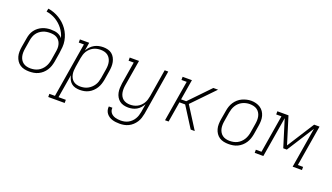

<svg xmlns="http://www.w3.org/2000/svg" viewBox="-79 -1348 3758 2173"><g transform="rotate(20 1800.0 -261.0)"><path d="M248 8Q219 8 190.5 2Q162 -4 138.5 -19.5Q115 -35 99.5 -58.5Q84 -82 76.5 -109Q69 -136 69.5 -166Q70 -196 75 -226L94 -336Q98 -362 107 -387.5Q116 -413 132.5 -435.5Q149 -458 171.5 -475.5Q194 -493 219 -503.5Q244 -514 270 -518.5Q296 -523 323 -523Q323 -523 323 -522.5Q323 -522 323 -522Q343 -522 362 -520Q381 -518 399 -511.5Q417 -505 432 -494.5Q447 -484 458 -470Q451 -500 437.5 -527Q424 -554 406 -577.5Q388 -601 365.5 -621Q343 -641 317.5 -656.5Q292 -672 262.5 -682.5Q233 -693 203 -697L210 -735Q247 -730 281.5 -717Q316 -704 346.5 -685.5Q377 -667 403.5 -642.5Q430 -618 450.5 -589Q471 -560 485 -526.5Q499 -493 505.5 -456Q512 -419 509 -380.5Q506 -342 500 -304L482 -194Q477 -167 468 -140.5Q459 -114 443 -89.5Q427 -65 405 -45.5Q383 -26 357 -13.5Q331 -1 303 3.5Q275 8 248 8ZM249 -30Q272 -30 295 -34.5Q318 -39 339 -49.5Q360 -60 378 -77Q396 -94 408.5 -114Q421 -134 428.5 -156Q436 -178 440 -201L459 -318L460 -328Q463 -349 461 -369.5Q459 -390 452 -408.5Q445 -427 432.5 -442Q420 -457 402.5 -467Q385 -477 364.5 -480.5Q344 -484 323 -484Q301 -484 279.5 -480.5Q258 -477 237.5 -468Q217 -459 198.5 -444.5Q180 -430 167 -411.5Q154 -393 146.5 -372Q139 -351 135 -329L117 -219Q113 -196 112.5 -172.5Q112 -149 117 -127Q122 -105 133.5 -86Q145 -67 163 -54Q181 -41 203.5 -35.5Q226 -30 249 -30Z M551 205V167H618L727 -492H665V-530H777L761 -432Q775 -457 795 -478Q815 -499 840 -513Q865 -527 892 -532.5Q919 -538 946 -538Q946 -538 946 -538Q946 -538 946 -538Q974 -538 1001.5 -531Q1029 -524 1049.5 -507.5Q1070 -491 1083 -467Q1096 -443 1101.5 -416.5Q1107 -390 1106 -361.5Q1105 -333 1100 -304L1082 -194Q1077 -168 1068.5 -142Q1060 -116 1045 -92Q1030 -68 1009 -48Q988 -28 963 -15Q938 -2 911.5 3Q885 8 858 8Q830 8 803 1Q776 -6 756 -23Q736 -40 724.5 -64Q713 -88 708 -114L661 167H749V205ZM850 -30Q873 -30 895.5 -34.5Q918 -39 939 -50Q960 -61 978 -77.5Q996 -94 1009 -114Q1022 -134 1029 -156Q1036 -178 1040 -201L1058 -311Q1062 -334 1062.5 -357.5Q1063 -381 1058 -403Q1053 -425 1041.5 -444Q1030 -463 1012.5 -476Q995 -489 972.5 -494.5Q950 -500 927 -500Q905 -500 883 -495.5Q861 -491 840.5 -480.5Q820 -470 802.5 -453.5Q785 -437 773 -417.5Q761 -398 754.5 -376.5Q748 -355 744 -333L726 -223Q722 -200 721 -176.5Q720 -153 724 -131Q728 -109 738.5 -89Q749 -69 766 -55.5Q783 -42 805 -36Q827 -30 850 -30Z M1412 213Q1389 213 1366.5 210.5Q1344 208 1323 201.5Q1302 195 1284 183Q1266 171 1253 154Q1240 137 1234.5 115Q1229 93 1232 71H1275Q1273 88 1277.5 104Q1282 120 1292 132.5Q1302 145 1316 153.5Q1330 162 1345.5 166.5Q1361 171 1378 173Q1395 175 1412 175Q1434 175 1456.5 170.5Q1479 166 1500 155Q1521 144 1538.5 127Q1556 110 1568 90Q1580 70 1587 48.5Q1594 27 1598 4L1614 -95Q1601 -71 1582.5 -50.5Q1564 -30 1540.5 -16.5Q1517 -3 1491 2.5Q1465 8 1440 8Q1412 8 1384.5 1Q1357 -6 1336 -22.5Q1315 -39 1301.5 -62.5Q1288 -86 1282.5 -113Q1277 -140 1278 -168.5Q1279 -197 1283 -226L1327 -492H1265V-530H1377L1325 -219Q1321 -196 1320.5 -173Q1320 -150 1324 -128.5Q1328 -107 1338.5 -87.5Q1349 -68 1366 -55Q1383 -42 1404.5 -36Q1426 -30 1449 -30Q1471 -30 1493 -34.5Q1515 -39 1535.5 -49.5Q1556 -60 1573 -76.5Q1590 -93 1602 -112.5Q1614 -132 1620.5 -153.5Q1627 -175 1631 -197L1686 -530H1729L1640 11Q1635 37 1626.5 63.5Q1618 90 1602.5 114Q1587 138 1565.5 158Q1544 178 1518.5 190.5Q1493 203 1466 208Q1439 213 1412 213Z M1883 0 1965 -492H1902V-530H2014L1973 -284H2035L2272 -530H2329L2073 -265L2241 0H2192L2036 -246H1967L1926 0Z M2648 8Q2619 8 2590.5 2Q2562 -4 2538.5 -19.5Q2515 -35 2499.5 -58.5Q2484 -82 2476.5 -109Q2469 -136 2469.5 -166Q2470 -196 2475 -226L2494 -336Q2498 -363 2507 -389.5Q2516 -416 2532 -440.5Q2548 -465 2570 -484.5Q2592 -504 2618 -516Q2644 -528 2671.5 -534.5Q2699 -541 2727 -541Q2756 -541 2784.5 -533.5Q2813 -526 2836.5 -510.5Q2860 -495 2875.5 -472Q2891 -449 2898.5 -421.5Q2906 -394 2905.5 -364Q2905 -334 2900 -304L2882 -194Q2877 -167 2868 -140.5Q2859 -114 2843 -89.5Q2827 -65 2805 -45.5Q2783 -26 2757 -13.5Q2731 -1 2703 3.5Q2675 8 2648 8ZM2649 -30Q2672 -30 2695 -34.5Q2718 -39 2739 -49.5Q2760 -60 2778 -77Q2796 -94 2808.5 -114Q2821 -134 2828.5 -156Q2836 -178 2840 -201L2858 -311Q2862 -334 2862.5 -358Q2863 -382 2858 -404Q2853 -426 2841 -445Q2829 -464 2811 -476.5Q2793 -489 2770 -494.5Q2747 -500 2723 -500Q2701 -500 2678.5 -495Q2656 -490 2635 -479.5Q2614 -469 2596 -452.5Q2578 -436 2565.5 -415.5Q2553 -395 2546 -373.5Q2539 -352 2535 -329L2517 -219Q2513 -196 2512.5 -172.5Q2512 -149 2517 -127Q2522 -105 2533.5 -86Q2545 -67 2563 -54Q2581 -41 2603.5 -35.5Q2626 -30 2649 -30Z M2963 0V-38H3031L3106 -492H3043V-530H3177L3278 -204L3486 -530H3551L3469 -38H3532V0H3420L3500 -485L3292 -159H3249L3148 -485L3067 0Z"/></g></svg>

Font: Iosevka Slab XLtEx
Style: Italic
Weight: 200
Width: 7
Italic angle: -9°
Monospace: yes
Designer: Belleve Invis
Foundry: Belleve Invis
Version: Version 11.1.0; ttfautohint (v1.8.3)